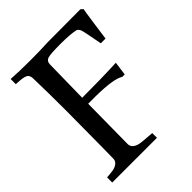

<svg xmlns="http://www.w3.org/2000/svg" viewBox="-207 -858 977 977"><g transform="rotate(-45 282.0 -369.0)"><path d="M120 -157 122 -421Q122 -559 119 -661Q118 -683 103.5 -690.5Q89 -698 51 -700L36 -701V-738Q92 -734 173 -734Q254 -734 300 -737L538 -738L550 -727Q548 -719 536 -636Q524 -553 523 -542H489Q470 -644 465.5 -656.5Q461 -669 451 -676Q415 -685 341 -685Q267 -685 249 -678.5Q231 -672 230 -651Q226 -431 226 -413Q368 -413 473 -418L463 -344H445Q411 -368 282 -370Q229 -370 226 -370Q223 -148 223 -83Q223 -52 266 -42Q282 -39 313 -37L351 -34V0H29V-37Q59 -39 75.5 -42Q92 -45 105.5 -55Q119 -65 119 -83Z"/></g></svg>

Font: Prociono
Style: Regular
Weight: 400
Designer: Barry Schwartz
Foundry: The Crud Factory
Version: Version 2.301